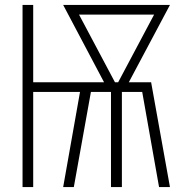

<svg xmlns="http://www.w3.org/2000/svg" viewBox="-20 -755 760 775"><path d="M71 0H114V-384H303L235 0H278L347 -384H428V0H472V-384H554L622 0H666L590 -423H500L666 -735H235L400 -423H114V-735H71ZM444 -423 299 -696H602L457 -423H444Z"/></svg>

Font: Iosevka Sparkle Extralight
Style: Regular
Weight: 200
Designer: Belleve Invis
Foundry: Belleve Invis
Version: Version 4.5.0; ttfautohint (v1.8.3)